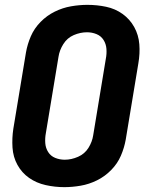

<svg xmlns="http://www.w3.org/2000/svg" viewBox="-20 -763 616 791"><path d="M245 8Q278 8 312.5 2Q347 -4 379.5 -20Q412 -36 438 -62.5Q464 -89 478 -121.5Q492 -154 498 -188L550 -502Q557 -542 554 -580.5Q551 -619 533 -651.5Q515 -684 485 -705.5Q455 -727 417.5 -735Q380 -743 340 -743Q307 -743 272.5 -737Q238 -731 205.5 -715Q173 -699 147 -672.5Q121 -646 107 -613.5Q93 -581 87 -547L35 -233Q29 -194 31.5 -155Q34 -116 52 -83.5Q70 -51 100 -30Q130 -9 168 -0.5Q206 8 245 8ZM247 -105Q226 -105 207.5 -112.5Q189 -120 178.5 -136.5Q168 -153 166.5 -173.5Q165 -194 169 -215L221 -529Q225 -556 241 -581.5Q257 -607 284 -618.5Q311 -630 338 -630H339Q359 -630 377.5 -622.5Q396 -615 406.5 -598.5Q417 -582 418.5 -561.5Q420 -541 416 -521L364 -206Q360 -179 344.5 -154Q329 -129 301.5 -117Q274 -105 247 -105Z"/></svg>

Font: Iosevka Sparkle Extrabold
Style: Italic
Weight: 800
Italic angle: -9°
Designer: Belleve Invis
Foundry: Belleve Invis
Version: Version 4.5.0; ttfautohint (v1.8.3)